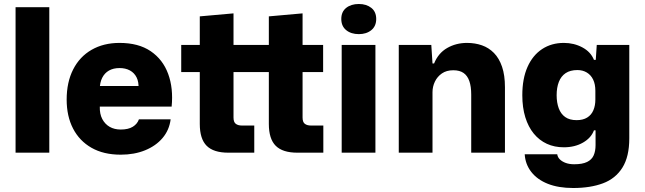

<svg xmlns="http://www.w3.org/2000/svg" viewBox="-20 -765 3231 962"><path d="M58 0V-729H227V0Z M585 10Q499 10 438.5 -24.5Q378 -59 346 -121Q314 -183 314 -266Q314 -353 346.5 -417Q379 -481 439 -515.5Q499 -550 579 -550Q674 -550 735 -508.5Q796 -467 822.5 -395Q849 -323 840 -231H480Q479 -194 492.5 -168.5Q506 -143 529.5 -129.5Q553 -116 585 -116Q623 -116 645.5 -130Q668 -144 676 -167H835Q828 -113 794.5 -73.5Q761 -34 707 -12Q653 10 585 10ZM480 -319 466 -334H689L674 -319Q676 -354 664.5 -377Q653 -400 631 -412Q609 -424 579 -424Q548 -424 526 -411.5Q504 -399 492 -375Q480 -351 480 -319Z M1124 0Q1050 0 1015.5 -34.5Q981 -69 981 -144V-404H888V-540H981V-683L1150 -698V-540H1327V-683L1496 -698V-540H1599V-404H1496V-176Q1496 -153 1507.5 -144.5Q1519 -136 1538 -136H1600V0H1470Q1396 0 1361.5 -34.5Q1327 -69 1327 -144V-404H1150V-176Q1150 -153 1161.5 -144.5Q1173 -136 1192 -136H1254V0Z M1692 0V-540H1861V0ZM1778 -594Q1739 -594 1714.5 -614Q1690 -634 1690 -670Q1690 -706 1714.5 -725.5Q1739 -745 1778 -745Q1816 -745 1840.5 -725.5Q1865 -706 1865 -670Q1865 -634 1840.5 -614Q1816 -594 1778 -594Z M1978 0V-540H2141L2147 -447H2155Q2176 -499 2220.5 -524.5Q2265 -550 2320 -550Q2360 -550 2394.5 -538Q2429 -526 2455 -499.5Q2481 -473 2495.5 -430.5Q2510 -388 2510 -328V0H2341V-291Q2341 -332 2331.5 -359Q2322 -386 2302.5 -399.5Q2283 -413 2251 -413Q2217 -413 2194 -397Q2171 -381 2159 -356Q2147 -331 2147 -303V0Z M2852 177Q2778 177 2725 156Q2672 135 2642 96.5Q2612 58 2609 8H2772Q2774 23 2785.5 34Q2797 45 2815 51.5Q2833 58 2857 58Q2898 58 2921.5 46.5Q2945 35 2954.5 13.5Q2964 -8 2964 -38V-112H2956Q2942 -74 2901 -50.5Q2860 -27 2805 -27Q2758 -27 2720 -44.5Q2682 -62 2654.5 -95.5Q2627 -129 2612 -177.5Q2597 -226 2597 -288Q2597 -371 2623 -429.5Q2649 -488 2696 -519Q2743 -550 2805 -550Q2856 -550 2898 -527.5Q2940 -505 2956 -465H2965L2970 -540H3133V-72Q3133 20 3098.5 75Q3064 130 3001 153.5Q2938 177 2852 177ZM2869 -163Q2901 -163 2922 -176Q2943 -189 2953 -212.5Q2963 -236 2963 -266V-310Q2963 -343 2952 -366Q2941 -389 2920.5 -401.5Q2900 -414 2873 -414Q2837 -414 2814 -398.5Q2791 -383 2780 -354.5Q2769 -326 2769 -288Q2769 -251 2779.5 -222.5Q2790 -194 2812 -178.5Q2834 -163 2869 -163Z"/></svg>

Font: Mona Sans ExtraLight ExtraBold
Style: Regular
Weight: 800
Version: Version 2.000